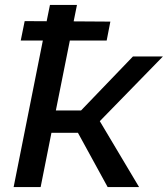

<svg xmlns="http://www.w3.org/2000/svg" viewBox="-20 -762 684 782"><path d="M264.5 -597 207.5 -312H310L521.5 -532H643.5L386.5 -268.5L546.5 0H418.5L297.5 -221H189.5L145.5 0H35.5L154.5 -597H64.5L80.5 -676L170 -675.5L183.5 -742H293.5L280 -675L429.5 -674L414.5 -597Z"/></svg>

Font: Argentum Sans
Style: Italic
Weight: 400
Italic angle: -11.3099°
Designer: Julieta Ulanovsky, Owen Earl, Rasmus Andersson, Cristiano Sobral
Foundry: The Argentum Sans Project Authors
Version: Version 3.131; ttfautohint (v1.8.4.7-5d5b-dirty)